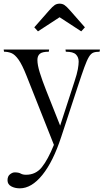

<svg xmlns="http://www.w3.org/2000/svg" viewBox="-45 -743 565 1047"><path d="M97 210Q150 210 183 169Q216 128 249 47L100 -329Q76 -390 56 -418Q36 -446 17 -453.5Q-2 -461 -23 -461L-25 -473H223L221 -461Q185 -461 172 -449.5Q159 -438 159 -416Q159 -389 172 -347Q185 -305 206 -252L283 -58L361 -298Q375 -340 379.5 -365.5Q384 -391 384 -407Q384 -431 369 -446Q354 -461 314 -461L312 -473H500L498 -461Q477 -461 464 -456Q451 -451 440 -433Q429 -415 415 -376.5Q401 -338 379 -271L289 3Q245 138 186 211Q127 284 63 284Q36 284 16 273Q-4 262 -4 240Q-4 218 9.5 207.5Q23 197 35 197Q57 197 68 203.5Q79 210 97 210ZM280 -649 162 -572 142 -594 222 -685Q242 -708 253.5 -715.5Q265 -723 280 -723Q295 -723 306.5 -715.5Q318 -708 338 -685L418 -594L398 -572Z"/></svg>

Font: Gilda Display
Style: Regular
Weight: 400
Designer: Eduardo Rodriguez Tunni
Foundry: Eduardo Rodriguez Tunni
Version: Version 1.002; ttfautohint (v1.8.4.7-5d5b);gftools[0.9.22]